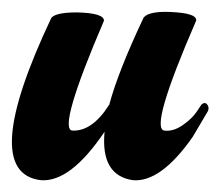

<svg xmlns="http://www.w3.org/2000/svg" viewBox="-33 -307 373 325"><path d="M97 -286Q143 -285 143 -272Q65 -90 89 -86Q123 -84 152 -130Q167 -186 210 -277Q220 -290 267 -286Q301 -283 299 -272Q220 -90 245 -86Q260 -84 276 -95Q292 -106 300 -118L308 -130Q315 -136 319 -128Q321 -124 319 -119Q319 -119 293 -75Q239 2 192 -2Q137 -10 144 -84Q86 2 36 -2Q-70 -15 54 -277Q62 -286 97 -286Z"/></svg>

Font: Sagha
Style: Regular
Weight: 400
Designer: MUHAMMAD YONI
Version: Version 001.000